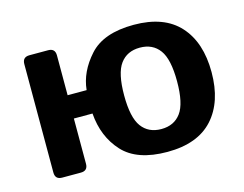

<svg xmlns="http://www.w3.org/2000/svg" viewBox="-79 -645 987 777"><g transform="rotate(-15 414.5 -256.0)"><path d="M95.7 0Q66.4 0 66.4 -29.3V-483.4Q66.4 -512.7 95.7 -512.7H173.8Q203.1 -512.7 203.1 -483.4V-316.4H282.7Q290 -391.6 348.9 -457Q407.7 -522.5 534.7 -522.5Q661.6 -522.5 725.8 -451.7Q790 -380.9 790 -256.3Q790 -131.8 725.8 -61Q661.6 9.8 534.7 9.8Q407.7 9.8 348.1 -55.2Q288.6 -120.1 281.2 -218.8H203.1V-29.3Q203.1 0 173.8 0ZM423.8 -256.3Q423.8 -163.6 452.4 -124.8Q481 -85.9 534.7 -85.9Q588.4 -85.9 616.9 -124.8Q645.5 -163.6 645.5 -256.3Q645.5 -349.1 616.9 -387.9Q588.4 -426.8 534.7 -426.8Q481 -426.8 452.4 -387.9Q423.8 -349.1 423.8 -256.3Z"/></g></svg>

Font: Istok Web
Style: Bold
Weight: 700
Designer: Andrey V. Panov
Foundry: Andrey V. Panov
Version: Version 1.0.2g